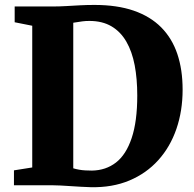

<svg xmlns="http://www.w3.org/2000/svg" viewBox="-20 -770 805 798"><path d="M357 8Q337.5 7.5 315.8 6.2Q294 5 272.2 3.5Q250.5 2 231 1Q211.5 0 197 0H38V-62L114 -74V-663L41 -677.5V-743H195Q227.5 -743 256.2 -744.8Q285 -746.5 313.2 -748Q341.5 -749.5 372.5 -749.5Q466.5 -749.5 535.5 -725.8Q604.5 -702 649.8 -656.5Q695 -611 717 -545.8Q739 -480.5 739 -397.5Q739 -309 713.2 -234.2Q687.5 -159.5 638 -104.5Q588.5 -49.5 517.8 -19.8Q447 10 357 8ZM362.5 -61Q420 -62 462 -94.5Q504 -127 527.2 -196Q550.5 -265 550.5 -373Q550.5 -442 539.8 -498.8Q529 -555.5 505.2 -596.8Q481.5 -638 443.5 -660.5Q405.5 -683 351.5 -683Q335 -683 322 -681.2Q309 -679.5 299.8 -677.8Q290.5 -676 284.5 -675.5V-70.5Q296 -67 308.5 -64.8Q321 -62.5 334.5 -61.8Q348 -61 362.5 -61Z"/></svg>

Font: Merriweather 28pt Black
Style: Regular
Weight: 900
Version: Version 2.100